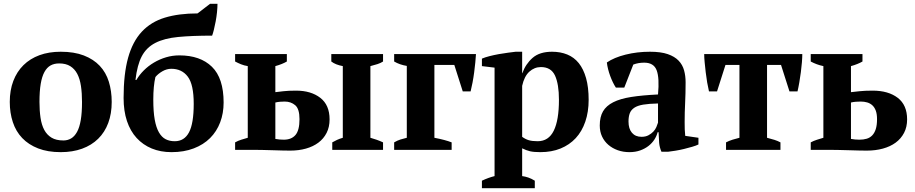

<svg xmlns="http://www.w3.org/2000/svg" viewBox="-20 -782 4776 1002"><path d="M31 0ZM31 -250Q31 -311 49.5 -359.5Q68 -408 102.5 -442Q137 -476 186 -494Q235 -512 297 -512Q367 -512 417.5 -492.5Q468 -473 500.5 -438.5Q533 -404 548 -355.5Q563 -307 563 -250Q563 -189 545 -140.5Q527 -92 492.5 -58Q458 -24 408.5 -6Q359 12 297 12Q229 12 179 -7.5Q129 -27 96 -61.5Q63 -96 47 -144.5Q31 -193 31 -250ZM186 -250Q186 -205 191.5 -167.5Q197 -130 211 -104Q225 -78 249 -63.5Q273 -49 311 -49Q333 -49 351 -59.5Q369 -70 382 -93.5Q395 -117 401.5 -155.5Q408 -194 408 -250Q408 -296 402.5 -333Q397 -370 383.5 -396Q370 -422 347 -436.5Q324 -451 289 -451Q263 -451 244 -440.5Q225 -430 212 -406.5Q199 -383 192.5 -344.5Q186 -306 186 -250Z M625 -271Q625 -396 648.5 -480.5Q672 -565 720 -616.5Q768 -668 840.5 -690Q913 -712 1011 -712L1076 -762H1115Q1115 -743 1112.5 -718.5Q1110 -694 1105.5 -670Q1101 -646 1096 -626Q1091 -606 1087 -596Q982 -596 909.5 -589Q837 -582 790.5 -558Q744 -534 720 -488.5Q696 -443 687 -365H692Q707 -391 730.5 -414.5Q754 -438 783.5 -455.5Q813 -473 846.5 -483Q880 -493 916 -493Q1025 -493 1086 -433.5Q1147 -374 1147 -247Q1147 -191 1129 -143.5Q1111 -96 1076.5 -61.5Q1042 -27 991 -7.5Q940 12 875 12Q818 12 772 -7Q726 -26 693 -62Q660 -98 642.5 -150.5Q625 -203 625 -271ZM780 -262Q780 -199 787.5 -157.5Q795 -116 809.5 -91Q824 -66 844.5 -55.5Q865 -45 892 -45Q942 -45 966.5 -91.5Q991 -138 991 -240Q991 -341 960 -382Q929 -423 874 -423Q850 -423 827.5 -410Q805 -397 791 -380Q780 -333 780 -262Z M1417 -301Q1434 -303 1459.5 -306Q1485 -309 1525 -309Q1603 -309 1651.5 -271.5Q1700 -234 1700 -159Q1700 -119 1684.5 -88.5Q1669 -58 1641.5 -37.5Q1614 -17 1576.5 -6.5Q1539 4 1495 4Q1481 4 1456.5 3.5Q1432 3 1403.5 2Q1375 1 1347 0.5Q1319 0 1300 0H1207V-39Q1223 -48 1239.5 -53Q1256 -58 1273 -63V-437Q1254 -440 1238 -446.5Q1222 -453 1207 -461V-500H1477V-461Q1453 -447 1417 -437ZM1417 -57Q1427 -55 1438.5 -54Q1450 -53 1461 -53Q1501 -53 1522 -77.5Q1543 -102 1543 -160Q1543 -214 1520.5 -233Q1498 -252 1466 -252Q1455 -252 1442 -251Q1429 -250 1417 -247ZM1979 0H1714V-39Q1726 -46 1739 -52Q1752 -58 1769 -63V-437Q1731 -444 1709 -461V-500H1979V-461Q1967 -453 1950 -447.5Q1933 -442 1913 -437V-63Q1930 -58 1946 -52.5Q1962 -47 1979 -39Z M2464 -500Q2463 -481 2460.5 -456Q2458 -431 2454.5 -404Q2451 -377 2446 -351Q2441 -325 2436 -305H2395L2351 -443H2247V-63Q2304 -52 2337 -39V0H2037V-39Q2054 -49 2070 -54Q2086 -59 2103 -63V-438Q2066 -444 2037 -461V-500Z M2495 0ZM2771 200H2495V161Q2529 145 2561 137V-429L2495 -437V-476Q2511 -483 2534.5 -489Q2558 -495 2583 -499.5Q2608 -504 2631.5 -507Q2655 -510 2671 -512H2705V-400H2706Q2723 -448 2759.5 -480Q2796 -512 2861 -512Q2905 -512 2940.5 -497.5Q2976 -483 3000.5 -452.5Q3025 -422 3038.5 -374.5Q3052 -327 3052 -261Q3052 -198 3034.5 -147Q3017 -96 2984.5 -61Q2952 -26 2905.5 -7Q2859 12 2800 12Q2766 12 2746.5 7.5Q2727 3 2705 -8V137Q2721 139 2737 144.5Q2753 150 2771 161ZM2803 -432Q2769 -432 2742.5 -408Q2716 -384 2705 -334V-68Q2721 -56 2739 -50.5Q2757 -45 2786 -45Q2843 -45 2870 -100Q2897 -155 2897 -261Q2897 -343 2876.5 -387.5Q2856 -432 2803 -432Z M3110 0ZM3553 -145Q3553 -123 3553.5 -107Q3554 -91 3556 -73L3625 -63V-28Q3613 -22 3592.5 -16Q3572 -10 3549.5 -4.5Q3527 1 3505 4.5Q3483 8 3466 10H3432Q3422 -13 3420 -36Q3418 -59 3417 -92H3412Q3407 -72 3395 -53.5Q3383 -35 3364.5 -20.5Q3346 -6 3321 3Q3296 12 3265 12Q3232 12 3204 2Q3176 -8 3155 -26Q3134 -44 3122 -69.5Q3110 -95 3110 -127Q3110 -172 3127 -201Q3144 -230 3180.5 -248.5Q3217 -267 3274.5 -276Q3332 -285 3414 -289Q3422 -375 3407 -415Q3392 -455 3342 -455Q3311 -455 3285 -445L3238 -325H3194Q3186 -337 3178.5 -352.5Q3171 -368 3164.5 -385.5Q3158 -403 3153.5 -421Q3149 -439 3147 -456Q3185 -482 3245 -497Q3305 -512 3372 -512Q3429 -512 3465 -499.5Q3501 -487 3521.5 -465.5Q3542 -444 3550 -415Q3558 -386 3558 -353Q3558 -293 3555.5 -244.5Q3553 -196 3553 -145ZM3328 -68Q3349 -68 3364 -76Q3379 -84 3389.5 -95Q3400 -106 3405.5 -119Q3411 -132 3414 -142V-242Q3367 -241 3337 -236Q3307 -231 3290 -219.5Q3273 -208 3266.5 -190.5Q3260 -173 3260 -148Q3260 -110 3278 -89Q3296 -68 3328 -68Z M4053 0H3769V-39Q3784 -47 3803 -53Q3822 -59 3839 -63V-443H3766L3722 -305H3680Q3675 -326 3670.5 -352Q3666 -378 3663 -404.5Q3660 -431 3657.5 -456Q3655 -481 3655 -500H4167Q4167 -482 4165 -457Q4163 -432 4159.5 -405.5Q4156 -379 4151.5 -352.5Q4147 -326 4142 -305H4100L4056 -443H3983V-63Q4006 -57 4022 -52Q4038 -47 4053 -39Z M4421 -301Q4438 -303 4466 -306Q4494 -309 4534 -309Q4616 -309 4665 -271.5Q4714 -234 4714 -159Q4714 -119 4698 -88.5Q4682 -58 4654 -37.5Q4626 -17 4587.5 -6.5Q4549 4 4504 4Q4490 4 4464.5 3.5Q4439 3 4409.5 2Q4380 1 4351.5 0.5Q4323 0 4304 0H4211V-39Q4226 -47 4243 -52.5Q4260 -58 4277 -63V-437Q4258 -441 4242 -447Q4226 -453 4211 -461V-500H4481V-461Q4457 -447 4421 -437ZM4421 -57Q4431 -55 4442.5 -54Q4454 -53 4465 -53Q4486 -53 4503 -58Q4520 -63 4532 -75.5Q4544 -88 4550.5 -108.5Q4557 -129 4557 -160Q4557 -187 4550.5 -204.5Q4544 -222 4532.5 -232.5Q4521 -243 4505.5 -247.5Q4490 -252 4472 -252Q4460 -252 4446.5 -251Q4433 -250 4421 -247Z"/></svg>

Font: PT Serif
Style: Bold
Weight: 700
Designer: A.Korolkova, O.Umpeleva, V.Yefimov
Foundry: ParaType Ltd
Version: Version 1.000W OFL; ttfautohint (v1.6)